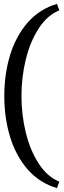

<svg xmlns="http://www.w3.org/2000/svg" viewBox="-20 -830 330 984"><path d="M272 134Q183 108 122.5 39Q62 -30 32 -127.5Q2 -225 2 -338Q2 -451 32 -548.5Q62 -646 122.5 -715Q183 -784 272 -810L284 -777Q221 -751 177.5 -683Q134 -615 112 -524.5Q90 -434 90 -338Q90 -242 112 -151.5Q134 -61 177.5 7Q221 75 284 101Z"/></svg>

Font: Minipax
Style: Regular
Weight: 400
Designer: Raphaël Ronot
Foundry: Velvetyne Type Foundry
Version: Version 1.000